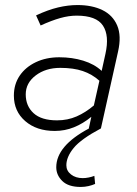

<svg xmlns="http://www.w3.org/2000/svg" viewBox="-20 -509 542 761"><path d="M300 232Q251 232 227 208.5Q203 185 203 154Q203 69 333 0H332L342 -46Q309 -19 273 -4.5Q237 10 197 10Q125 10 80 -29Q35 -68 35 -130Q35 -175 58 -209Q81 -243 122 -262.5Q163 -282 215 -282Q266 -282 310 -268.5Q354 -255 383 -228L398 -296Q414 -368 388 -407.5Q362 -447 284 -447Q253 -447 219 -437.5Q185 -428 141 -408L123 -448Q170 -470 210 -479.5Q250 -489 287 -489Q345 -489 386 -469Q427 -449 444.5 -408Q462 -367 448 -305L380 0Q301 42 272 77.5Q243 113 243 146Q243 168 261.5 182.5Q280 197 308 197Q319 197 331.5 194.5Q344 192 354 188L357 220Q346 225 331 228.5Q316 232 300 232ZM206 -32Q248 -32 283.5 -47.5Q319 -63 352 -91L374 -189Q345 -215 308 -227.5Q271 -240 219 -240Q161 -240 121.5 -210Q82 -180 82 -135Q82 -89 113 -60.5Q144 -32 206 -32Z"/></svg>

Font: Red Hat Text
Style: Italic
Weight: 300
Italic angle: -12°
Designer: Pentagram, MCKL
Foundry: Pentagram, MCKL
Version: Version 1.023